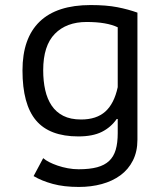

<svg xmlns="http://www.w3.org/2000/svg" viewBox="-20 -528 640 760"><path d="M524 25Q524 72 506 107.5Q488 143 456.5 166Q425 189 383 200.5Q341 212 292 212Q233 212 189 200Q145 188 113 169L151 98Q160 106 174.5 113.5Q189 121 208 127.5Q227 134 248.5 138Q270 142 291 142Q335 142 364.5 134Q394 126 412 109Q430 92 438 65Q446 38 446 -1V-57H442Q419 -24 383 -6Q347 12 290 12Q176 12 122.5 -51.5Q69 -115 69 -249Q69 -377 137 -442.5Q205 -508 339 -508Q401 -508 444.5 -499.5Q488 -491 524 -478ZM301 -55Q362 -55 397 -86.5Q432 -118 446 -183V-420Q402 -441 323 -441Q243 -441 197 -394Q151 -347 151 -250Q151 -207 159 -171.5Q167 -136 184.5 -110Q202 -84 230.5 -69.5Q259 -55 301 -55Z"/></svg>

Font: PT Mono
Style: Regular
Weight: 400
Monospace: yes
Designer: A.Korolkova, I.Chaeva
Foundry: ParaType Ltd
Version: Version 1.001W OFL